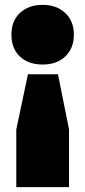

<svg xmlns="http://www.w3.org/2000/svg" viewBox="-20 -580 351 790"><path d="M155.5 -560Q213 -560 248.5 -526.5Q284 -493 284 -437.5Q284 -382 249.2 -348.2Q214.5 -314.5 155.5 -314.5Q96.5 -314.5 61.8 -347.5Q27 -380.5 27 -437.5Q27 -494.5 62.5 -527.2Q98 -560 155.5 -560ZM95 -274.5H218.5L264 -47.5V190H47V-47.5Z"/></svg>

Font: Encode Sans SmCnd Black
Style: Regular
Weight: 900
Width: 4
Designer: Multiple Designers
Foundry: Impallari Type
Version: Version 3.002; ttfautohint (v1.8.3) -l 8 -r 50 -G 200 -x 14 